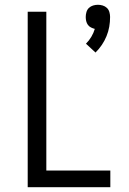

<svg xmlns="http://www.w3.org/2000/svg" viewBox="-20 -784 540 804"><path d="M380 -564 340 -601Q353 -614 362.5 -630Q372 -646 377 -663Q369 -665 361 -669Q353 -673 348 -680Q343 -687 341 -695.5Q339 -704 339 -713Q339 -723 342 -733.5Q345 -744 352.5 -751Q360 -758 370 -761Q380 -764 390 -764Q400 -764 410 -761Q420 -758 427.5 -751Q435 -744 438 -733.5Q441 -723 441 -713Q441 -692 437.5 -672Q434 -652 426 -632.5Q418 -613 406.5 -596Q395 -579 380 -564ZM96 0V-735H174V-70H442V0Z"/></svg>

Font: Iosevka Term SS14
Style: Regular
Weight: 400
Monospace: yes
Designer: Belleve Invis
Foundry: Belleve Invis
Version: Version 24.1.1; ttfautohint (v1.8.4)